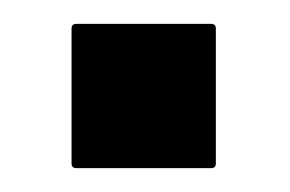

<svg xmlns="http://www.w3.org/2000/svg" viewBox="-20 -141 243 161"><path d="M44 0Q40 0 40 -4V-117Q40 -121 44 -121H157Q161 -121 161 -117V-4Q161 0 157 0Z"/></svg>

Font: AL Dynamic
Style: Regular
Weight: 400
Version: Version 1.000; ttfautohint (v1.8.2) -l 8 -r 50 -G 200 -x 14 